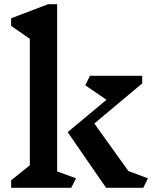

<svg xmlns="http://www.w3.org/2000/svg" viewBox="-20 -893 738 914"><path d="M342 -44 319 1H33V-35L122 -106V-708L33 -770V-806L209 -873H252V-77ZM662 1H485L302 -264L487 -418L386 -487L408 -532H657V-496L429 -305L591 -79L684 -44Z"/></svg>

Font: Inknut Antiqua Medium
Style: Regular
Weight: 500
Designer: Claus Eggers Sørensen
Foundry: Claus Eggers Sørensen
Version: Version 1.003; ttfautohint (v1.8.2) -l 8 -r 50 -G 200 -x 14 